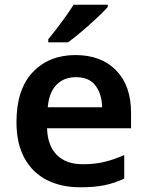

<svg xmlns="http://www.w3.org/2000/svg" viewBox="-20 -786 625 816"><path d="M301 -552Q410 -552 473.5 -487Q537 -422 537 -306V-241H180Q182 -168 221 -128Q260 -88 332 -88Q383 -88 424 -98Q465 -108 508 -127V-27Q468 -8 425 1Q382 10 321 10Q241 10 180 -20.5Q119 -51 84.5 -113Q50 -175 50 -267Q50 -406 119 -479Q188 -552 301 -552ZM303 -458Q251 -458 219.5 -425Q188 -392 183 -330H414Q413 -386 386 -422Q359 -458 303 -458ZM438 -766V-756Q421 -737 390.5 -708.5Q360 -680 327 -652Q294 -624 269 -606H185V-619Q200 -637 220 -663Q240 -689 259.5 -716.5Q279 -744 293 -766Z"/></svg>

Font: Noto Sans Cherokee SemiBold
Style: Regular
Weight: 600
Designer: Monotype Design Team
Foundry: Monotype Imaging Inc.
Version: Version 2.001; ttfautohint (v1.8.4.7-5d5b)